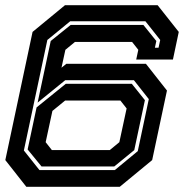

<svg xmlns="http://www.w3.org/2000/svg" viewBox="-28 -720 708 740"><path d="M73.5 0 -7.5 -103 97.5 -597 222.5 -700H579.5L661 -597L638.5 -490.5H497L505 -528L481 -558.5H261L224 -528L209 -459L227.5 -474H534.5L615.5 -371L558.5 -103L433.5 0ZM124 -64.5H414.5L503 -137.5L545.5 -338L488 -411H223.5L117 -324.5L167.5 -562L244.5 -624H524.5L574.5 -562L569 -536H583L589.5 -566L532.5 -638H242.5L154.5 -566L64 -140ZM132 -78.5 78.5 -144 113 -306 225.5 -397H480L530.5 -334L489.5 -141.5L412.5 -78.5ZM172 -141.5H395L432 -172L460 -302L436 -332.5H223L174 -292.5L148 -172Z"/></svg>

Font: Tourney Expanded Regular
Style: Bold Italic
Weight: 700
Width: 7
Italic angle: -12°
Designer: Tyler Finck
Foundry: Etcetera Type Co
Version: Version 1.010; ttfautohint (v1.8.3)